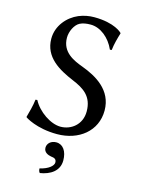

<svg xmlns="http://www.w3.org/2000/svg" viewBox="-132 -733 770 1046"><g transform="rotate(15 253.0 -209.5)"><path d="M242 -34C186 -34 114 -83 83 -142L73 -141C69 -105 58 -68 50 -38L52 -35C52 -35 117 10 234 10C357 10 452 -65 452 -181C452 -297 354 -351 273 -381C222 -400 151 -429 151 -512C151 -548 171 -588 197 -602C214 -611 235 -614 258 -614C313 -614 367 -571 394 -509L404 -510C408 -546 418 -580 427 -610L425 -613C425 -613 383 -658 266 -658C239 -658 209 -653 180 -641C121 -616 70 -558 70 -485C70 -380 159 -331 242 -296C307 -269 359 -236 359 -151C359 -76 301 -34 242 -34ZM243 54C214 54 193 73 193 97C193 124 218 133 235 136C253 138 266 142 266 162C266 180 240 204 191 215C191 224 193 233 199 239C256 230 305 200 305 140C305 88 281 54 243 54Z"/></g></svg>

Font: Libertinus Sans
Style: Regular
Weight: 400
Designer: Philipp H. Poll, Khaled Hosny
Foundry: Caleb Maclennan
Version: Version 7.050;RELEASE